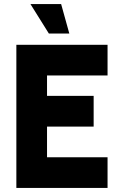

<svg xmlns="http://www.w3.org/2000/svg" viewBox="-20 -919 596 939"><path d="M60 0V-700H506V-550H210V-450H438V-300H210V-150H506V0ZM129 -899H279L319 -755H219Z"/></svg>

Font: Urbanist Black
Style: Regular
Weight: 900
Designer: Corey Hu
Foundry: Corey Hu
Version: Version 1.330; ttfautohint (v1.8.4.7-5d5b)